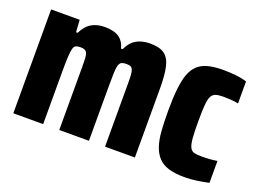

<svg xmlns="http://www.w3.org/2000/svg" viewBox="-101 -838 1513 1131"><g transform="rotate(20 655.5 -272.0)"><path d="M53 55V-596H232L237 -520H247Q262 -550 280.5 -568.5Q299 -587 326 -597Q353 -607 388 -607Q444 -607 475.5 -586Q507 -565 519 -520H529Q544 -552 563.5 -570.5Q583 -589 611 -598Q639 -607 672 -607Q731 -607 761.5 -584.5Q792 -562 803.5 -512Q815 -462 815 -380V55H628V-341Q628 -373 626.5 -393.5Q625 -414 620.5 -425.5Q616 -437 607 -441.5Q598 -446 580 -446Q562 -446 551 -441Q540 -436 534.5 -419Q529 -402 528 -369Q527 -336 527 -277V55H341V-341Q341 -373 340 -393Q339 -413 334 -425Q329 -437 319 -441.5Q309 -446 292 -446Q274 -446 263.5 -441Q253 -436 248.5 -419Q244 -402 242 -369Q240 -336 240 -277V55Z M1128 64Q1069 64 1029 52Q989 40 964.5 14Q940 -12 926.5 -51.5Q913 -91 909 -146Q905 -201 905 -272Q905 -349 911 -406Q917 -463 931 -502Q945 -541 970.5 -564.5Q996 -588 1035 -598Q1074 -608 1128 -608Q1167 -608 1206 -604Q1245 -600 1277 -590V-452Q1252 -457 1228 -458.5Q1204 -460 1182 -460Q1153 -460 1135 -454Q1117 -448 1108 -430Q1099 -412 1096 -375Q1093 -338 1093 -272Q1093 -207 1096 -169.5Q1099 -132 1108 -113Q1117 -94 1135 -89.5Q1153 -85 1182 -85Q1204 -85 1228 -86.5Q1252 -88 1279 -92V45Q1241 53 1204 58.5Q1167 64 1128 64Z"/></g></svg>

Font: Farlight84_Sys_V01
Style: Bold
Weight: 700
Designer: Monotype Design Team, Nadine Chahine and Nizar Qandah
Foundry: Monotype Imaging Inc.
Version: Version 2.004;October 31, 2024;FontCreator 14.0.0.2814 64-bi